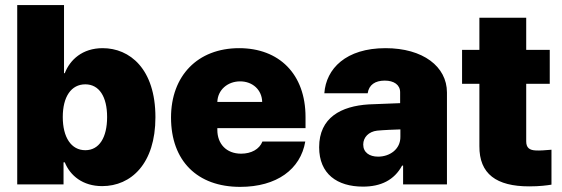

<svg xmlns="http://www.w3.org/2000/svg" viewBox="-20 -727 2217 757"><path d="M47.9 0H230.5V-86.9H235.4C256.8 -34.2 306.6 6.8 382.8 6.8C497.1 6.8 592.8 -82 592.8 -264.6C592.8 -456.1 491.2 -537.1 384.8 -537.1C304.7 -537.1 255.9 -491.2 235.4 -438.5H232.4V-707H47.9ZM227.5 -265.6C227.5 -345.7 260.7 -394.5 316.4 -394.5C371.1 -394.5 402.3 -345.7 402.3 -265.6C402.3 -184.6 371.1 -134.8 316.4 -134.8C260.7 -134.8 227.5 -185.5 227.5 -265.6Z M926.8 9.8C1071.3 9.8 1165 -59.6 1183.6 -168.9H1014.6C1002.9 -138.7 970.7 -121.1 930.7 -121.1C872.1 -121.1 836.9 -160.2 836.9 -214.8V-221.7H1184.6V-265.6C1184.6 -435.5 1080.1 -537.1 922.9 -537.1C758.8 -537.1 654.3 -427.7 654.3 -263.7C654.3 -92.8 757.8 9.8 926.8 9.8ZM836.9 -325.2C838.4 -372.6 877.4 -406.2 926.8 -406.2C975.6 -406.2 1012.7 -373 1013.7 -325.2Z M1238.3 -146.5C1238.3 -41 1309.6 8.8 1411.1 8.8C1481.4 8.8 1534.2 -16.6 1565.4 -74.2H1569.3V0H1742.2V-362.3C1742.2 -464.8 1647.5 -537.1 1500 -537.1C1343.8 -537.1 1265.6 -456.1 1258.8 -359.4H1429.7C1434.6 -392.6 1459 -409.2 1497.1 -409.2C1533.2 -409.2 1557.6 -392.6 1557.6 -363.3V-320.3L1433.6 -315.4C1325.2 -308.6 1238.3 -263.7 1238.3 -146.5ZM1412.1 -157.2C1412.1 -185.5 1433.6 -208 1466.8 -211.9C1491.2 -214.4 1540 -216.3 1558.6 -216.8V-188.5C1559.6 -138.7 1516.6 -109.4 1470.7 -109.4C1436.5 -109.4 1412.1 -126 1412.1 -157.2Z M2147.5 -530.3H2054.7V-657.2H1870.1V-530.3H1801.8V-396.5H1870.1V-151.4C1869.1 -41 1937.5 7.8 2066.4 7.8C2108.4 7.8 2136.7 3.9 2154.3 1V-136.7C2133.8 -134.8 2106.4 -132.8 2092.8 -133.8C2067.4 -134.8 2054.7 -144.5 2054.7 -169.9V-396.5H2147.5Z"/></svg>

Font: Pretendard Black
Style: Regular
Weight: 900
Designer: Base glyphs from Inter by Rasmus Andersson; Hangeul glyphs from Noto Sans CJK(Source Han Sans) by Jang Soo-young and Kan
Foundry: Kil Hyung-jin
Version: Version 1.309;Glyphs 3.2 (3225)